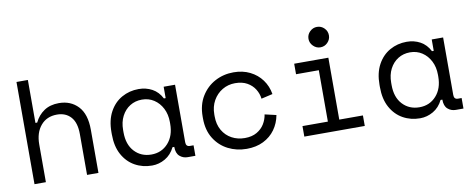

<svg xmlns="http://www.w3.org/2000/svg" viewBox="-63 -997 3186 1295"><g transform="rotate(-10 1530.0 -350.0)"><path d="M87 0V-700H165V-406H177Q200 -454 241.5 -482Q283 -510 343 -510Q424 -510 474.5 -456.5Q525 -403 525 -296V0H447V-280Q447 -358 412 -397Q377 -436 317 -436Q247 -436 206 -387.5Q165 -339 165 -258V0Z M891 14Q826 14 773.5 -15.5Q721 -45 690 -101.5Q659 -158 659 -240V-256Q659 -337 690 -394Q721 -451 773.5 -480.5Q826 -510 889 -510Q940 -510 981.5 -487.5Q1023 -465 1047 -418H1059V-496H1137V-102Q1137 -72 1164 -72H1189V0H1136Q1105 0 1082 -20Q1059 -40 1059 -84H1047Q1023 -35 980.5 -10.5Q938 14 891 14ZM899 -60Q969 -60 1014 -110Q1059 -160 1059 -242V-254Q1059 -307 1038 -348Q1017 -389 981 -412.5Q945 -436 899 -436Q853 -436 817 -413.5Q781 -391 760 -350.5Q739 -310 739 -256V-240Q739 -156 784 -108Q829 -60 899 -60Z M1539 14Q1470 14 1412 -15.5Q1354 -45 1318.5 -102Q1283 -159 1283 -240V-252Q1283 -332 1318.5 -390Q1354 -448 1412 -479Q1470 -510 1539 -510Q1602 -510 1651.5 -485.5Q1701 -461 1732.5 -418Q1764 -375 1773 -320L1695 -302Q1691 -337 1672 -367.5Q1653 -398 1619.5 -417Q1586 -436 1537 -436Q1489 -436 1449.5 -412.5Q1410 -389 1386.5 -347.5Q1363 -306 1363 -252V-240Q1363 -184 1386.5 -143.5Q1410 -103 1450 -81.5Q1490 -60 1539 -60Q1588 -60 1621.5 -79.5Q1655 -99 1673.5 -129.5Q1692 -160 1697 -194L1775 -176Q1765 -121 1734 -78Q1703 -35 1653.5 -10.5Q1604 14 1539 14Z M2147 -574Q2119 -574 2098 -595Q2077 -616 2077 -644Q2077 -673 2098 -693.5Q2119 -714 2147 -714Q2176 -714 2196.5 -693.5Q2217 -673 2217 -644Q2217 -616 2196.5 -595Q2176 -574 2147 -574ZM1935 0V-72H2109V-424H1953V-496H2187V-72H2349V0Z M2727 14Q2662 14 2609.5 -15.5Q2557 -45 2526 -101.5Q2495 -158 2495 -240V-256Q2495 -337 2526 -394Q2557 -451 2609.5 -480.5Q2662 -510 2725 -510Q2776 -510 2817.5 -487.5Q2859 -465 2883 -418H2895V-496H2973V-102Q2973 -72 3000 -72H3025V0H2972Q2941 0 2918 -20Q2895 -40 2895 -84H2883Q2859 -35 2816.5 -10.5Q2774 14 2727 14ZM2735 -60Q2805 -60 2850 -110Q2895 -160 2895 -242V-254Q2895 -307 2874 -348Q2853 -389 2817 -412.5Q2781 -436 2735 -436Q2689 -436 2653 -413.5Q2617 -391 2596 -350.5Q2575 -310 2575 -256V-240Q2575 -156 2620 -108Q2665 -60 2735 -60Z"/></g></svg>

Font: Space Mono
Style: Regular
Weight: 400
Monospace: yes
Designer: Colophon Foundry + Benjamin Critton
Foundry: Colophon Foundry & Benjamin Critton
Version: Version 1.003; ttfautohint (v1.8.4.7-5d5b)